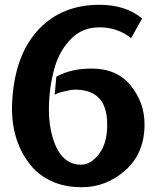

<svg xmlns="http://www.w3.org/2000/svg" viewBox="-20 -781 663 801"><path d="M362 -495Q468 -495 525.5 -424Q583 -353 583 -262Q583 -142 503.5 -71Q424 0 321 0Q250 0 196.5 -24.5Q143 -49 111 -88Q30 -185 30 -330Q30 -352 32 -375Q46 -558 142.5 -659.5Q239 -761 395 -761Q504 -761 573 -704L527 -622Q470 -667 395 -667Q324 -667 277.5 -620Q231 -573 210 -506Q184 -419 184 -323Q184 -258 201 -203Q235 -94 318 -94Q358 -94 391.5 -136.5Q425 -179 427 -249Q427 -256 427 -264Q427 -407 293 -407Q276 -407 244.5 -399Q213 -391 208 -385L215 -461Q276 -495 362 -495Z"/></svg>

Font: Lily Script One
Style: Regular
Weight: 400
Designer: Julia Petretta
Foundry: Julia Petretta
Version: Version 1.002;PS 001.001;hotconv 1.0.70;makeotf.lib2.5.58329